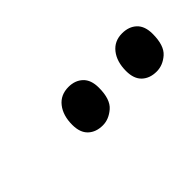

<svg xmlns="http://www.w3.org/2000/svg" viewBox="-1 -958 540 540"><g transform="rotate(-45 269.0 -688.5)"><path d="M438 -616Q411 -616 394.5 -631.5Q378 -647 378 -678Q378 -715 396 -738Q414 -761 445 -761Q472 -761 488.5 -745.5Q505 -730 505 -699Q505 -653 484 -634.5Q463 -616 438 -616ZM224 -616Q197 -616 180.5 -631.5Q164 -647 164 -678Q164 -715 182 -738Q200 -761 232 -761Q258 -761 274.5 -745.5Q291 -730 291 -699Q291 -653 269.5 -634.5Q248 -616 224 -616Z"/></g></svg>

Font: Noto Serif SemiCondensed ExtraBold
Style: Italic
Weight: 800
Width: 4
Italic angle: -12°
Designer: Monotype Design Team
Foundry: Monotype Imaging Inc.
Version: Version 2.014; ttfautohint (v1.8.4.7-5d5b)